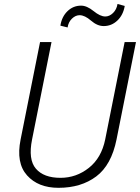

<svg xmlns="http://www.w3.org/2000/svg" viewBox="-20 -919 693 950"><path d="M652.8 -710.9 556.6 -229Q531.2 -102.5 456.3 -46.1Q381.3 10.3 269.5 10.3Q168.9 10.3 113.8 -51.3Q58.6 -112.8 82 -229L178.2 -710.9H234.9L138.7 -229Q118.7 -129.9 157.5 -84.5Q196.3 -39.1 279.3 -39.1Q357.4 -39.1 419.7 -88.4Q481.9 -137.7 500.5 -229L596.7 -710.9ZM597.2 -889.6Q589.4 -844.2 560.5 -817.1Q531.7 -790 493.2 -790Q461.4 -790 430.4 -816.9Q399.4 -843.8 374 -843.8Q353.5 -843.8 335.9 -826.7Q318.4 -809.6 314.5 -783.2L278.8 -792Q285.6 -836.4 314 -863.8Q342.3 -891.1 381.3 -891.1Q409.7 -891.1 442.9 -864.3Q476.1 -837.4 501 -837.4Q521.5 -837.4 539.3 -854.7Q557.1 -872.1 561.5 -899.4Z"/></svg>

Font: Franko
Style: Light Italic
Weight: 300
Designer: Google
Version: Version 1.200310; 2013